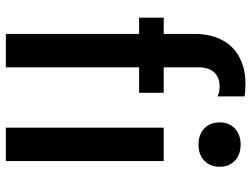

<svg xmlns="http://www.w3.org/2000/svg" viewBox="-124 -758 881 674"><g transform="rotate(90 317.0 -420.5)"><path d="M98.6 -467.8H41.5V-554.2H98.6V-662.6Q98.6 -702.6 109.9 -735.6Q121.1 -768.6 143.3 -792Q165.5 -815.4 198.7 -828.4Q231.9 -841.3 275.9 -841.3Q287.1 -841.3 299.1 -840.3Q311 -839.4 317.9 -837.9V-743.2Q301.8 -750.5 283.7 -750.5Q251 -750.5 233.4 -731.2Q215.8 -711.9 215.8 -676.8V-554.2H305.2V-467.8H215.8V0H98.6ZM486.3 -676.3Q468.8 -676.3 454.6 -681.6Q440.4 -687 430.2 -696.8Q419.9 -706.5 414.6 -720.2Q409.2 -733.9 409.2 -750.5Q409.2 -767.1 414.6 -780.5Q419.9 -793.9 430.2 -803.7Q440.4 -813.5 454.6 -818.8Q468.8 -824.2 486.3 -824.2Q522.5 -824.2 543.7 -804Q564.9 -783.7 564.9 -750.5Q564.9 -717.3 543.7 -696.8Q522.5 -676.3 486.3 -676.3ZM427.7 -554.2H544.9V0H427.7Z"/></g></svg>

Font: Tauri
Style: Regular
Weight: 400
Designer: Yvonne Schüttler
Foundry: Yvonne Schüttler
Version: Version 1.003; ttfautohint (v0.93.8-669f) -l 13 -r 13 -G 200